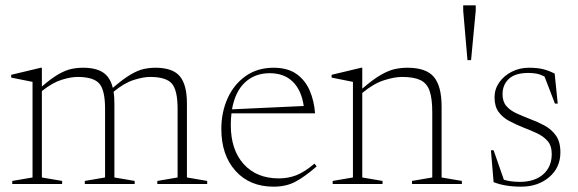

<svg xmlns="http://www.w3.org/2000/svg" viewBox="-20 -690 2166 720"><path d="M409 -302V-24.5L485 -11.5V0H298V-11.5L374 -24.5V-282Q374 -352 352.2 -376.8Q330.5 -401.5 270.5 -401.5Q246 -401.5 211.2 -390.8Q176.5 -380 137 -348.5V-24.5L213 -11.5V0H26V-11.5L102 -24.5V-383L22 -399V-409.5L133 -436H137V-365.5Q173.5 -397 200 -412Q226.5 -427 248 -431.5Q269.5 -436 291 -436Q340 -436 366.8 -418Q393.5 -400 403 -360.5Q442 -394 469.5 -410.2Q497 -426.5 519 -431.2Q541 -436 563 -436Q627.5 -436 654.2 -404.2Q681 -372.5 681 -302V-24.5L757 -11.5V0H570V-11.5L646 -24.5V-282Q646 -352 624.2 -376.8Q602.5 -401.5 542.5 -401.5Q517.5 -401.5 481.8 -390.2Q446 -379 406 -346Q409 -326.5 409 -302Z M1006 -436Q1058.5 -436 1091.5 -412.8Q1124.5 -389.5 1141.2 -350.8Q1158 -312 1161.5 -265H848Q845.5 -244 845.5 -221Q845.5 -128 894 -74.5Q942.5 -21 1025.5 -21Q1060.5 -21 1091 -32.8Q1121.5 -44.5 1159.5 -76.5L1167.5 -66Q1122 -26.5 1087.2 -8.2Q1052.5 10 1006 10Q916.5 10 863.2 -49.2Q810 -108.5 810 -206.5Q810 -269.5 833.8 -321.8Q857.5 -374 901.5 -405Q945.5 -436 1006 -436ZM991.5 -415.5Q935.5 -415.5 898.5 -380.8Q861.5 -346 850 -280L1119 -292.5Q1110.5 -351.5 1078 -383.5Q1045.5 -415.5 991.5 -415.5Z M1525 -11.5 1601 -24.5V-269.5Q1601 -321 1590.8 -349.8Q1580.5 -378.5 1555.8 -390Q1531 -401.5 1487 -401.5Q1459.5 -401.5 1420.5 -389.2Q1381.5 -377 1338.5 -341.5V-24.5L1414.5 -11.5V0H1227.5V-11.5L1303.5 -24.5V-383L1223.5 -399V-409.5L1334.5 -436H1338.5V-357.5Q1379 -392.5 1408.2 -409.2Q1437.5 -426 1461 -431Q1484.5 -436 1508 -436Q1578 -436 1607 -401.5Q1636 -367 1636 -290.5V-24.5L1712 -11.5V0H1525Z M1733 -464.5 1717 -650V-670H1764V-650L1746.5 -464.5Z M1963.5 -436Q1994 -436 2015.8 -430.8Q2037.5 -425.5 2060 -414L2071.5 -301.5H2061L2022 -403Q2006.5 -411 1992 -413.8Q1977.5 -416.5 1961.5 -416.5Q1912 -416.5 1888.2 -394.2Q1864.5 -372 1864.5 -336.5Q1864.5 -309 1879 -292.2Q1893.5 -275.5 1917.2 -264.8Q1941 -254 1968 -243.5Q1995.5 -233.5 2021.5 -219.5Q2047.5 -205.5 2064.5 -182Q2081.5 -158.5 2081.5 -118.5Q2081.5 -61.5 2039.5 -25.8Q1997.5 10 1934.5 10Q1873.5 10 1831 -7L1821 -126.5H1831L1869.5 -16Q1895 -8 1929 -8Q1985 -8 2017 -36.2Q2049 -64.5 2049 -112.5Q2049 -143.5 2033.5 -161.2Q2018 -179 1993.2 -190.5Q1968.5 -202 1941 -212.5Q1913.5 -223.5 1889.2 -236.5Q1865 -249.5 1849.8 -270.2Q1834.5 -291 1834.5 -325Q1834.5 -355.5 1852 -380.8Q1869.5 -406 1899 -421Q1928.5 -436 1963.5 -436Z"/></svg>

Font: Newsreader Text ExtraLight
Style: Regular
Weight: 275
Designer: Hugues Gentile
Foundry: Production Type
Version: Version 1.001